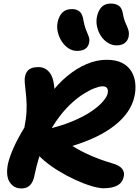

<svg xmlns="http://www.w3.org/2000/svg" viewBox="-20 -1046 781 1079"><path d="M100 13Q58 13 35 -21.5Q12 -56 24 -122Q33 -163 56 -215Q79 -267 117 -329Q127 -379 129 -419Q131 -459 127.5 -498.5Q124 -538 119 -584Q116 -624 134 -646.5Q152 -669 195 -669Q238 -669 262.5 -633Q287 -597 287 -512L259 -513Q305 -575 358.5 -619Q412 -663 468 -686.5Q524 -710 579 -710Q632 -710 666 -692.5Q700 -675 718 -645.5Q736 -616 740 -579.5Q744 -543 736 -506Q726 -459 698 -418Q670 -377 625 -341.5Q580 -306 520 -277Q460 -248 387 -226Q430 -198 487 -173Q544 -148 605 -130Q650 -118 665.5 -98.5Q681 -79 676 -56Q669 -20 640 -4Q611 12 562 12Q536 12 494 -0.5Q452 -13 404 -35Q356 -57 310 -85Q264 -113 227.5 -144Q191 -175 173 -206Q165 -222 170 -245.5Q175 -269 190 -289.5Q205 -310 225 -315Q319 -336 386 -364Q453 -392 495.5 -421.5Q538 -451 560 -477.5Q582 -504 585 -521Q589 -538 582.5 -549.5Q576 -561 556 -561Q540 -561 512 -550.5Q484 -540 447.5 -517Q411 -494 371.5 -456Q332 -418 294.5 -363.5Q257 -309 226 -235Q195 -161 175 -66Q170 -38 160 -20.5Q150 -3 135 5Q120 13 100 13ZM635 -791Q609 -791 586 -805.5Q563 -820 547.5 -843.5Q532 -867 525.5 -896Q519 -925 525 -953Q532 -986 550.5 -1006Q569 -1026 603 -1026Q630 -1026 648 -1013.5Q666 -1001 671 -967Q675 -943 681.5 -926.5Q688 -910 694 -897Q700 -884 703 -871.5Q706 -859 703 -840Q697 -815 679.5 -803Q662 -791 635 -791ZM413 -760Q387 -760 365 -774.5Q343 -789 327.5 -812.5Q312 -836 305 -865Q298 -894 304 -922Q311 -955 330 -975Q349 -995 385 -995Q411 -995 427.5 -981Q444 -967 449 -931Q454 -905 460 -887.5Q466 -870 472 -857Q478 -844 481 -832.5Q484 -821 481 -807Q476 -782 458.5 -771Q441 -760 413 -760Z"/></svg>

Font: Shantell Sans
Style: Bold Italic
Weight: 700
Italic angle: -11°
Designer: Stephen Nixon, Anya Danilova, Shantell Martin
Foundry: Arrow Type
Version: Version 1.011;[c5ecc13dd]